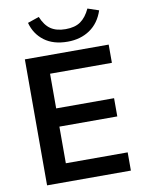

<svg xmlns="http://www.w3.org/2000/svg" viewBox="-99 -990 794 1058"><g transform="rotate(-10 298.5 -461.0)"><path d="M77 0V-705H546V-603H200V-409H524V-307H200V-102H546V0ZM327 -760Q247 -760 196.5 -798Q146 -836 129 -900L193 -922Q213 -873 245 -851.5Q277 -830 328 -830Q380 -830 411.5 -852Q443 -874 465 -921L527 -900Q504 -831 451.5 -795.5Q399 -760 327 -760Z"/></g></svg>

Font: Nunito Sans
Style: Bold
Weight: 700
Designer: Vernon Adams
Foundry: Vernon Adams
Version: Version 3.101; ttfautohint (v1.8.4.7-5d5b);gftools[0.9.27]